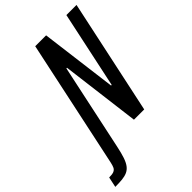

<svg xmlns="http://www.w3.org/2000/svg" viewBox="-350 -789 1085 1085"><g transform="rotate(-45 192.0 -247.0)"><path d="M-94 194 -81 132Q-55 132 -42.5 126.5Q-30 121 -24.5 109Q-19 97 -15 78L148 -688H235L294 -228H299L397 -688H478L331 0H249L189 -475H184L74 41Q65 84 55.5 112Q46 140 33.5 156.5Q21 173 3.5 181Q-14 189 -38 191.5Q-62 194 -94 194Z"/></g></svg>

Font: Saira ExtraCondensed Medium
Style: Italic
Weight: 500
Width: 2
Italic angle: -12°
Designer: Hector Gatti with collaboration of the Omnibus-Type team
Foundry: Omnibus-Type
Version: Version 1.101